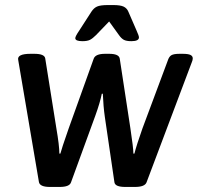

<svg xmlns="http://www.w3.org/2000/svg" viewBox="-20 -738 787 760"><path d="M134 -18 52 -501Q47 -525 101 -525H116Q156 -525 159 -507L203 -231Q215 -161 215 -130H219Q223 -147 252 -230L351 -506Q358 -525 396 -525H412Q451 -525 454 -506L496 -231Q508 -152 508 -130H512Q521 -165 544 -230L644 -498Q649 -514 658.5 -519.5Q668 -525 691 -525H703Q725 -525 734 -520.5Q743 -516 743 -507Q743 -500 739 -491L560 -16Q553 2 514 2H476Q436 2 433 -16L395 -275Q389 -317 387 -367H383Q376 -332 358 -282L261 -16Q255 2 216 2H178Q137 2 134 -18ZM278 -587Q278 -594 293 -616L342 -692Q351 -706 364 -712Q377 -718 408 -718H428Q456 -718 469 -712Q482 -706 488 -692L521 -616Q530 -596 530 -590Q530 -575 500 -575Q480 -575 470 -580.5Q460 -586 451 -599L412 -653L360 -599Q347 -586 336.5 -580.5Q326 -575 306 -575Q278 -575 278 -587Z"/></svg>

Font: Asap-MediumItalic
Style: Italic
Weight: 500
Italic angle: -6°
Designer: Pablo Cosgaya
Foundry: Omnibus-Type
Version: Version 2.000; ttfautohint (v1.8)